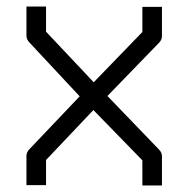

<svg xmlns="http://www.w3.org/2000/svg" viewBox="-20 -618 532 588"><path d="M266 -281 121 -128V-51H61V-140Q61 -152 70 -161L224 -323L70 -488Q61 -497 61 -509V-598H121V-521L267 -366L416 -520V-597H476V-508Q476 -496 467 -487L309 -324L467 -160Q476 -151 476 -139V-50H416V-127Z"/></svg>

Font: IBM 3270 Semi-Condensed
Style: Condensed
Weight: 400
Monospace: yes
Version: Version 2.3.1